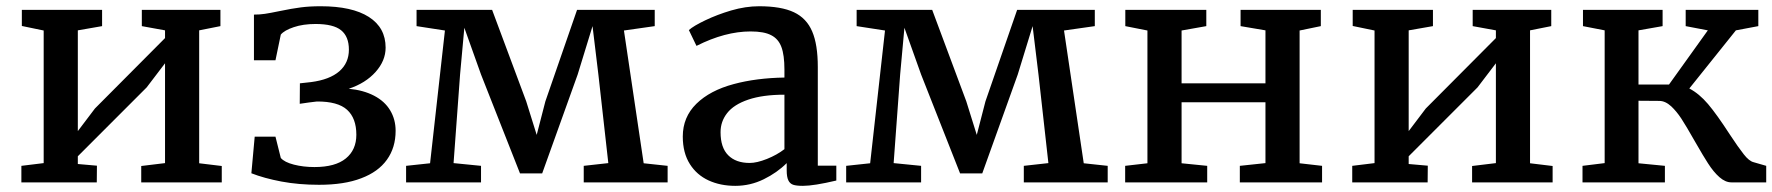

<svg xmlns="http://www.w3.org/2000/svg" viewBox="-20 -587 5705 618"><path d="M120.6 -62V-488.8L50.3 -503.4V-555.2H308.6V-502.9L230.5 -489.3V-165L285.6 -237.8L511.2 -464.4V-489.3L436.5 -502.9V-555.2H689.5V-502.9L621.1 -489.3V-61.5L693.8 -52.7V0H434.6V-52.7L511.2 -62V-383.3L452.1 -305.7L230.5 -84V-59.1L292 -53.7L291.5 0H48.8V-53.2Z M866.7 -147 883.8 -78.6Q895.5 -64.9 926 -57.1Q956.5 -49.3 992.2 -49.3Q1059.1 -49.3 1093 -76.9Q1127 -104.5 1127 -153.3Q1127 -206.5 1097.2 -233.6Q1067.4 -260.7 1000 -260.3Q977.1 -257.8 944.8 -252.9L945.3 -318.8L981.4 -322.8Q1041 -330.6 1072 -357.4Q1103 -384.3 1103 -427.2Q1103 -469.2 1078.1 -489.5Q1053.2 -509.8 995.6 -509.8Q955.6 -509.8 925.3 -499.5Q895 -489.3 883.8 -475.6L866.7 -393.1H797.4V-540Q816.4 -540 832.8 -542.5Q849.1 -544.9 879.9 -551.3Q919.9 -559.6 948 -563.2Q976.1 -566.9 1012.2 -566.9Q1113.3 -566.9 1167.2 -532.5Q1221.2 -498 1221.2 -433.6Q1221.2 -391.6 1189 -355.5Q1156.7 -319.3 1102.5 -301.3Q1149.4 -296.9 1183.8 -279.1Q1218.3 -261.2 1235.8 -231.9Q1253.4 -202.6 1253.4 -166Q1253.4 -111.8 1225.3 -72.8Q1197.3 -33.7 1142.6 -13.2Q1088.4 7.8 1006.8 7.8Q941.4 7.8 885.7 -2.7Q830.1 -13.2 789.1 -29.3L799.8 -147Z M1364.3 -61.5 1412.1 -488.8 1320.8 -502.9V-555.2H1564L1673.8 -260.7L1707.5 -152.8L1735.4 -260.7L1837.4 -555.2H2087.4V-502.9L1988.3 -488.8L2051.8 -61.5L2128.9 -53.2V0H1858.9V-53.2L1938 -62L1906.2 -345.7L1887.2 -502.9L1839.4 -347.2L1725.1 -28.8H1653.8L1528.3 -347.2L1474.6 -497.6L1460.9 -347.7L1439.9 -62L1528.3 -53.2V0H1287.1V-53.2Z M2504.9 -362.8Q2504.9 -409.7 2495.1 -435.8Q2485.4 -461.9 2462.4 -473.6Q2439.5 -485.8 2396 -485.8Q2314 -485.8 2222.2 -439.5H2221.7L2197.3 -490.2Q2211.9 -503.4 2250.2 -521.7Q2288.6 -540 2333 -553.2Q2379.9 -566.9 2423.3 -566.9Q2494.6 -566.9 2535.4 -547.6Q2576.2 -528.3 2594.2 -485.8Q2612.3 -443.8 2612.3 -371.1V-53.7H2671.9V-5.9Q2599.6 11.2 2564.5 11.2Q2543 11.2 2532.7 7.6Q2522.5 3.9 2517.6 -6.3Q2512.2 -17.1 2512.2 -38.6V-62Q2481.4 -31.2 2438.2 -10Q2395 11.2 2346.7 11.2Q2298.8 11.2 2260.7 -6.3Q2222.7 -23.9 2200.7 -58.6Q2177.7 -94.7 2177.7 -147.5Q2177.7 -210 2221.4 -252.9Q2265.1 -295.9 2341.8 -316.4Q2414.1 -335.9 2504.9 -337.4ZM2504.9 -282.2Q2435.5 -282.2 2388.7 -266.4Q2341.8 -250.5 2320.3 -222.7Q2299.3 -195.8 2299.3 -161.6Q2299.3 -111.8 2324 -87.2Q2348.6 -62.5 2393.1 -62.5Q2416 -62.5 2448.5 -75.4Q2481 -88.4 2504.9 -106.9Z M2780.8 -61.5 2828.6 -488.8 2737.3 -502.9V-555.2H2980.5L3090.3 -260.7L3124 -152.8L3151.9 -260.7L3253.9 -555.2H3503.9V-502.9L3404.8 -488.8L3468.3 -61.5L3545.4 -53.2V0H3275.4V-53.2L3354.5 -62L3322.8 -345.7L3303.7 -502.9L3255.9 -347.2L3141.6 -28.8H3070.3L2944.8 -347.2L2891.1 -497.6L2877.4 -347.7L2856.4 -62L2944.8 -53.2V0H2703.6V-53.2Z M3673.3 -61.5V-488.8L3602.1 -502.9V-555.2H3862.8V-502.9L3783.2 -488.8V-318.8H4053.2V-489.3L3973.1 -502.9V-555.2H4231.4V-502.9L4163.1 -488.8V-61.5L4235.4 -53.2V0H3970.7V-53.2L4053.2 -62V-257.8H3783.2V-61.5L3865.7 -53.2V0H3601.6V-53.2Z M4404.3 -62V-488.8L4334 -503.4V-555.2H4592.3V-502.9L4514.2 -489.3V-165L4569.3 -237.8L4794.9 -464.4V-489.3L4720.2 -502.9V-555.2H4973.1V-502.9L4904.8 -489.3V-61.5L4977.5 -52.7V0H4718.3V-52.7L4794.9 -62V-383.3L4735.8 -305.7L4514.2 -84V-59.1L4575.7 -53.7L4575.2 0H4332.5V-53.2Z M5253.9 -262.7V-61.5L5338.9 -53.2V0H5073.7V-53.2L5145 -62V-489.3L5075.2 -502.9V-555.2H5331.5V-502.9L5253.9 -489.3V-314.9H5352.1L5477.1 -489.3L5405.8 -502.9V-555.2H5639.6V-502.9L5567.4 -489.3L5417.5 -302.2Q5449.2 -285.6 5477.8 -252Q5506.3 -218.3 5547.4 -154.8Q5575.7 -111.8 5592.8 -90.3Q5609.9 -68.4 5624.5 -64.9L5665 -53.2V0H5552.7Q5533.7 0 5514.6 -16.6Q5495.6 -33.2 5477.5 -61.5Q5464.4 -81.5 5435.5 -131.8Q5406.7 -182.6 5391.6 -205.6Q5376.5 -228.5 5359.4 -244.6Q5340.3 -262.2 5320.8 -262.2Z"/></svg>

Font: Merriweather
Style: Regular
Weight: 400
Designer: Eben Sorkin
Foundry: Eben Sorkin
Version: Version 1.584; ttfautohint (v1.8.1)